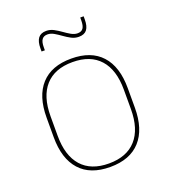

<svg xmlns="http://www.w3.org/2000/svg" viewBox="-124 -745 748 847"><g transform="rotate(-20 249.5 -321.5)"><path d="M249.5 11.5Q156 11.5 107.5 -42.5Q59 -96.5 59 -197.5V-289Q59 -390 107.8 -443.5Q156.5 -497 249.5 -497Q342.5 -497 391.2 -443.5Q440 -390 440 -289V-197.5Q440 -96.5 391.2 -42.5Q342.5 11.5 249.5 11.5ZM249.5 -5Q333 -5 377.2 -54.5Q421.5 -104 421.5 -197.5V-289Q421.5 -382 377.5 -431.2Q333.5 -480.5 249.5 -480.5Q165.5 -480.5 121.5 -431.2Q77.5 -382 77.5 -289V-197.5Q77.5 -104 121.5 -54.5Q165.5 -5 249.5 -5ZM315.5 -575.5Q297 -575.5 280.5 -584.2Q264 -593 248.5 -604.2Q233 -615.5 218 -624.2Q203 -633 188 -633Q170 -633 161.8 -621.5Q153.5 -610 153.5 -585V-571H138V-585.5Q138 -617.5 150 -633.5Q162 -649.5 188 -649.5Q206 -649.5 222.5 -640.8Q239 -632 254.5 -620.8Q270 -609.5 285.2 -600.8Q300.5 -592 315.5 -592Q333.5 -592 341.5 -603.5Q349.5 -615 349.5 -640V-653.5H365.5V-639Q365.5 -607 353.5 -591.2Q341.5 -575.5 315.5 -575.5Z"/></g></svg>

Font: Anek Telugu Thin
Style: Regular
Weight: 250
Version: Version 1.003